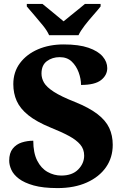

<svg xmlns="http://www.w3.org/2000/svg" viewBox="-20 -951 636 981"><path d="M274 10Q200 10 152 -3.5Q104 -17 76.5 -38Q49 -59 38 -83.5Q27 -108 27 -130Q27 -169 45 -191.5Q63 -214 91 -223Q119 -232 150 -232Q150 -170 170 -130.5Q190 -91 223 -72.5Q256 -54 293 -54Q349 -54 379.5 -85Q410 -116 410 -156Q410 -189 390 -212.5Q370 -236 332 -256.5Q294 -277 239 -299Q166 -329 124.5 -362.5Q83 -396 65.5 -435Q48 -474 48 -521Q48 -583 82 -628.5Q116 -674 174 -699Q232 -724 305 -724Q383 -724 432 -707Q481 -690 504.5 -662.5Q528 -635 528 -603Q528 -567 496.5 -542Q465 -517 394 -517Q394 -548 382 -581Q370 -614 346.5 -636.5Q323 -659 285 -659Q247 -659 219.5 -638.5Q192 -618 192 -575Q192 -551 205 -528.5Q218 -506 255 -482Q292 -458 363 -430Q435 -401 477.5 -368.5Q520 -336 538 -297.5Q556 -259 556 -211Q556 -146 521.5 -96.5Q487 -47 423.5 -18.5Q360 10 274 10ZM231 -771Q221 -794 199.5 -820.5Q178 -847 155.5 -873Q133 -899 117 -918V-931H197Q210 -921 229.5 -904.5Q249 -888 269.5 -871.5Q290 -855 305 -842Q320 -855 341 -871.5Q362 -888 382 -904.5Q402 -921 414 -931H494V-918Q479 -899 456 -873Q433 -847 412.5 -820.5Q392 -794 381 -771Z"/></svg>

Font: Noto Serif Tibetan ExtraBold
Style: Regular
Weight: 800
Version: Version 2.103